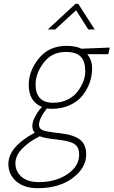

<svg xmlns="http://www.w3.org/2000/svg" viewBox="-20 -750 597 1009"><path d="M329 -509Q378 -509 408 -494L557 -500L549 -465H439Q464 -433 464 -392.5Q464 -352 452 -317.5Q440 -283 416 -251Q392 -219 349 -198.5Q306 -178 252 -178L226 -180Q185 -127 185 -94Q185 -74 203.5 -66Q222 -58 294.5 -50Q367 -42 400 -16.5Q433 9 433 62Q433 132 362 185.5Q291 239 177 239Q107 239 65.5 203Q24 167 24 112Q24 22 163 -53Q150 -64 150 -87Q150 -110 163 -134.5Q176 -159 188 -174L201 -188Q131 -216 131 -304Q131 -378 184.5 -443.5Q238 -509 329 -509ZM185 207Q272 207 334 165.5Q396 124 396 62Q396 23 370.5 6.5Q345 -10 280 -16.5Q215 -23 189 -34Q136 -8 98.5 29Q61 66 61 108.5Q61 151 93 179Q125 207 185 207ZM260 -210Q303 -210 337 -227.5Q371 -245 390 -272Q428 -324 428 -375.5Q428 -427 404.5 -452Q381 -477 325 -477Q253 -477 210 -421Q167 -365 167 -306Q167 -210 260 -210ZM231 -595 377 -730H391L478 -595H444L380 -696L270 -595Z"/></svg>

Font: TitilliumWebThinItalic
Style: Thin Italic
Weight: 200
Italic angle: -13°
Version: Version 1.001;PS 57.000;hotconv 1.0.70;makeotf.lib2.5.55311